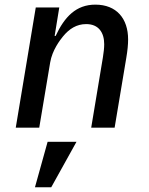

<svg xmlns="http://www.w3.org/2000/svg" viewBox="-20 -548 640 824"><path d="M148.4 0 195.3 -279.8C204.2 -333.1 237.9 -376.4 250.4 -391.7C277.3 -424.4 308.6 -444.6 350.1 -444.6C403.4 -444.6 427.2 -408 427.2 -358.3C427.2 -342.7 425.1 -322.8 421.5 -301.1L371.4 0H471.9L522 -299.7C527.3 -331 529.8 -356.2 529.8 -378.9C529.8 -468.4 480.1 -528.1 389.2 -528.1C306.8 -528.1 257.1 -476.2 218.8 -393.8H214.5L234.4 -516H133.5L47.6 0ZM130 255.7H199.9L308.2 60.7H184.3Z"/></svg>

Font: Margiela Mono Italic Medium It
Style: Regular
Weight: 500
Designer: Mike Abbink, Paul van der Laan, Pieter van Rosmalen
Foundry: Bold Monday
Version: Version 2.003 2021